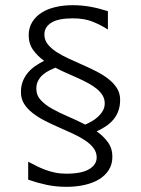

<svg xmlns="http://www.w3.org/2000/svg" viewBox="-20 -702 540 735"><path d="M439.9 -319.8Q439.9 -296.9 433.3 -278.3Q426.8 -259.8 414.8 -245.1Q402.8 -230.5 386.2 -219.2Q369.6 -208 350.1 -199.2Q376.5 -180.7 393.3 -157.2Q410.2 -133.8 410.2 -102.1Q410.2 -72.8 396.2 -51Q382.3 -29.3 358.6 -15.1Q335 -1 303 6.1Q271 13.2 234.9 13.2Q193.8 13.2 158.4 5.6Q123 -2 87.9 -14.2V-83Q103.5 -74.7 119.6 -66.7Q135.7 -58.6 153.3 -52Q170.9 -45.4 190.7 -41.3Q210.4 -37.1 233.9 -37.1Q292.5 -37.1 321.3 -54.4Q350.1 -71.8 350.1 -99.1Q350.1 -119.6 337.6 -135.7Q325.2 -151.9 304.7 -165.3Q284.2 -178.7 258.3 -190.7Q232.4 -202.6 205.1 -214.6Q177.7 -226.6 151.9 -239.7Q126 -252.9 105.5 -268.8Q85 -284.7 72.5 -304.2Q60.1 -323.7 60.1 -349.1Q60.1 -371.6 66.9 -389.6Q73.7 -407.7 85.7 -422.4Q97.7 -437 114 -448.5Q130.4 -460 148.9 -469.2Q123.5 -487.3 106.7 -511Q89.8 -534.7 89.8 -566.9Q89.8 -595.7 103.3 -617.4Q116.7 -639.2 139.4 -653.6Q162.1 -668 192.6 -675Q223.1 -682.1 257.8 -682.1Q293 -682.1 325.4 -676.3Q357.9 -670.4 393.1 -659.2V-588.9Q365.2 -606.9 333.7 -619.4Q302.2 -631.8 258.8 -631.8Q203.1 -631.8 176.5 -615.2Q149.9 -598.6 149.9 -569.8Q149.9 -549.3 162.4 -533.2Q174.8 -517.1 195.3 -503.7Q215.8 -490.2 241.7 -478.3Q267.6 -466.3 294.9 -454.3Q322.3 -442.4 348.1 -429.2Q374 -416 394.5 -400.1Q415 -384.3 427.5 -364.7Q439.9 -345.2 439.9 -319.8ZM380.9 -306.2Q380.9 -323.2 372.8 -336.7Q364.7 -350.1 350.8 -361.6Q336.9 -373 318.6 -383.1Q300.3 -393.1 279.3 -402.6Q258.3 -412.1 235.8 -421.9Q213.4 -431.6 191.9 -442.9Q181.2 -438.5 168.5 -432.1Q155.8 -425.8 144.8 -416.5Q133.8 -407.2 126.5 -394Q119.1 -380.9 119.1 -362.8Q119.1 -336.9 136.2 -318.6Q153.3 -300.3 180.4 -285.2Q207.5 -270 240.7 -255.9Q273.9 -241.7 306.2 -225.1Q317.9 -230 330.8 -237.3Q343.8 -244.6 355 -254.9Q366.2 -265.1 373.5 -277.8Q380.9 -290.5 380.9 -306.2Z"/></svg>

Font: Syncopate
Style: Regular
Weight: 400
Width: 7
Version: Version 001.001